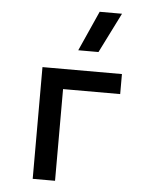

<svg xmlns="http://www.w3.org/2000/svg" viewBox="-55 -841 696 886"><g transform="rotate(5 293.0 -397.5)"><path d="M129.9 0H233.4V-424.8H498V-517.6H129.9ZM287.6 -609.4H381.3L474.1 -794.9H370.6Z"/></g></svg>

Font: Cascadia Mono NF
Style: Regular
Weight: 400
Monospace: yes
Designer: Aaron Bell
Foundry: Saja Typeworks
Version: Version 2404.023